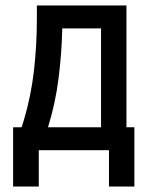

<svg xmlns="http://www.w3.org/2000/svg" viewBox="-20 -550 540 703"><path d="M379 133H472V-84H443V-530H115V-481Q115 -387 104.5 -293Q94 -199 67 -109L59 -84H28V0H379ZM156 -84V-85Q183 -172 194.5 -263.5Q206 -355 208 -446H350V-84ZM28 133H122V0H28Z"/></svg>

Font: Iosevka SS08 Medium
Style: Regular
Weight: 500
Monospace: yes
Designer: Belleve Invis
Foundry: Belleve Invis
Version: Version 3.4.3; ttfautohint (v1.8.3)